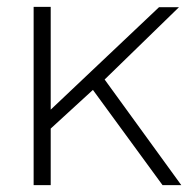

<svg xmlns="http://www.w3.org/2000/svg" viewBox="-20 -540 562 560"><path d="M454.1 0 251 -277.8 127.9 -165V0H78.1V-520H127.9V-220.2L443.8 -519H502L285.2 -308.1L508.8 0Z"/></svg>

Font: Rawline Light
Style: Regular
Weight: 300
Designer: Matt McInerney, Pablo Impallari, Rodrigo Fuenzalida
Foundry: Matt McInerney, Pablo Impallari, Rodrigo Fuenzalida
Version: Version 4.020;PS 004.020;hotconv 1.0.88;makeotf.lib2.5.64775